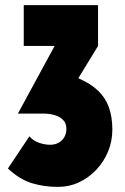

<svg xmlns="http://www.w3.org/2000/svg" viewBox="-20 -720 491 752"><path d="M290 -412 287 -414 364 -540V-700H73V-540H194L50 -275H152Q173 -275 193 -269.5Q213 -264 226.5 -251Q240 -238 240 -215Q240 -198 232.5 -184Q225 -170 210.5 -161.5Q196 -153 176 -153Q156 -153 133.5 -160.5Q111 -168 95 -186L11 -60Q57 -17 105 -2.5Q153 12 206 12Q251 12 289.5 -6Q328 -24 357.5 -55.5Q387 -87 403.5 -127Q420 -167 420 -212Q420 -262 406.5 -299.5Q393 -337 364.5 -364.5Q336 -392 290 -412Z"/></svg>

Font: Advent Pro Black
Style: Regular
Weight: 900
Version: Version 3.000